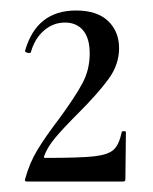

<svg xmlns="http://www.w3.org/2000/svg" viewBox="-20 -749 291 366"><path d="M93 -523Q123 -564 137 -590Q151 -616 151 -647Q151 -676 138.5 -691Q126 -706 104 -706Q81 -706 63.5 -690.5Q46 -675 39 -650Q39 -648 35 -648Q32 -648 29.5 -649.5Q27 -651 28 -653Q50 -729 125 -729Q165 -729 186 -709Q207 -689 207 -657Q207 -626 187 -598.5Q167 -571 128 -532Q100 -504 85 -486Q70 -468 64 -451Q63 -448 66 -448Q133 -448 159.5 -451Q186 -454 196.5 -463.5Q207 -473 212 -497Q212 -499 216 -499Q220 -499 220 -497L219 -407Q219 -403 215 -403H31Q26 -403 28 -408Q36 -438 51.5 -463.5Q67 -489 93 -523Z"/></svg>

Font: Cormorant Infant Medium
Style: Regular
Weight: 500
Designer: Christian Thalmann (Catharsis Fonts)
Foundry: Catharsis Fonts
Version: Version 4.000